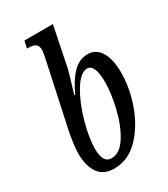

<svg xmlns="http://www.w3.org/2000/svg" viewBox="-189 -849 831 947"><g transform="rotate(-30 226.5 -375.5)"><path d="M59 -143Q59 -165 64 -203.5Q69 -242 76 -273L150 -617Q160 -664 160 -677Q160 -701 146.5 -710Q133 -719 109 -719H99L108 -760H270L224 -534Q218 -509 200 -450Q191 -423 186 -403H191Q223 -473 259.5 -509.5Q296 -546 344 -546Q390 -546 416 -504Q442 -462 442 -383Q442 -296 409 -204.5Q376 -113 316 -52Q256 9 178 9Q116 9 87.5 -32.5Q59 -74 59 -143ZM350 -384Q350 -435 338.5 -460.5Q327 -486 307 -486Q268 -486 229.5 -423Q191 -360 166.5 -272.5Q142 -185 142 -122Q142 -42 190 -42Q239 -42 275.5 -101Q312 -160 331 -241.5Q350 -323 350 -384Z"/></g></svg>

Font: Noto Serif Cond
Style: Italic
Weight: 400
Width: 3
Italic angle: -12°
Designer: Monotype Design Team
Foundry: Monotype Imaging Inc.
Version: Version 1.001